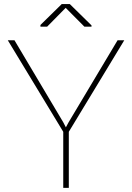

<svg xmlns="http://www.w3.org/2000/svg" viewBox="-20 -905 637 925"><path d="M311.5 0H284.7V-270L17.6 -710.9H49.8L284.7 -315.9L297.4 -291.5L310.5 -315.9L546.4 -710.9H578.6L311.5 -270ZM420.9 -776.4H386.7L296.4 -867.2L207 -776.4H174.8V-784.7L277.3 -885.3H316.4L420.9 -782.7Z"/></svg>

Font: Roboto-Thin
Style: Regular
Weight: 250
Designer: Google
Version: Version 1.100141; 2013; ttfautohint (v0.94.14-c901) -l 8 -r 